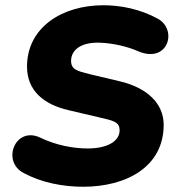

<svg xmlns="http://www.w3.org/2000/svg" viewBox="-20 -701 678 732"><path d="M297 11C462 11 604 -65 604 -225C604 -306 542 -366 437 -391L323 -418C274 -430 251 -436 251 -469C251 -511 290 -542 365 -538C411 -536 466 -524 508 -505C622 -458 658 -589 581 -630C513 -667 439 -681 374 -681C216 -681 83 -596 83 -447C83 -356 146 -303 241 -281L356 -254C412 -241 436 -237 436 -204C436 -164 392 -135 314 -135C260 -135 194 -147 134 -176C38 -222 -16 -85 71 -41C138 -5 219 11 297 11Z"/></svg>

Font: SN Pro Heavy
Style: Italic
Weight: 800
Italic angle: -9°
Designer: Tobias Whetton
Foundry: Supernotes
Version: Version 1.001;Glyphs 3.2 (3249)